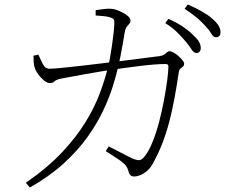

<svg xmlns="http://www.w3.org/2000/svg" viewBox="-20 -790 1040 855"><path d="M855 -554Q843 -554 833 -570Q823 -586 807 -605Q791 -624 769.5 -645.5Q748 -667 716 -687L730 -706Q768 -689 794 -671.5Q820 -654 837 -637Q857 -619 865.5 -605Q874 -591 874 -576Q874 -565 868.5 -559.5Q863 -554 855 -554ZM576 -4Q568 -4 561.5 -9.5Q555 -15 552 -28Q547 -47 533.5 -60Q520 -73 499 -86Q478 -99 451 -117L464 -138Q482 -129 503.5 -118Q525 -107 543 -97.5Q561 -88 570 -84Q590 -76 600.5 -77Q611 -78 622 -91Q642 -115 659 -157Q676 -199 689 -249Q702 -299 711 -348Q720 -397 725 -436Q730 -475 730 -494Q730 -505 718 -505Q696 -505 664 -502.5Q632 -500 597.5 -495.5Q563 -491 532.5 -487Q502 -483 481 -480Q456 -476 421.5 -470.5Q387 -465 352.5 -458.5Q318 -452 290.5 -447Q263 -442 252 -440Q229 -435 222.5 -427.5Q216 -420 202 -420Q190 -420 175.5 -432Q161 -444 150 -459.5Q139 -475 136 -484Q131 -497 130 -513Q129 -529 129 -542L151 -547Q159 -528 170 -506Q181 -484 200 -484Q216 -484 252.5 -487.5Q289 -491 337.5 -496.5Q386 -502 438.5 -508.5Q491 -515 541 -521Q591 -527 630.5 -532.5Q670 -538 690 -540Q704 -542 711 -547Q718 -552 723.5 -557Q729 -562 736 -562Q742 -562 753 -556Q764 -550 774.5 -540.5Q785 -531 792.5 -522Q800 -513 800 -507Q800 -498 795 -494Q790 -490 784 -485Q778 -480 776 -467Q767 -407 757 -352.5Q747 -298 734 -248.5Q721 -199 703.5 -153.5Q686 -108 663 -66Q652 -44 636 -30Q620 -16 604.5 -10Q589 -4 576 -4ZM95 24Q193 -44 257 -112.5Q321 -181 361 -246.5Q401 -312 423.5 -372Q446 -432 459 -483Q464 -500 469 -527.5Q474 -555 478.5 -586.5Q483 -618 486 -644.5Q489 -671 489 -684Q490 -698 486.5 -703.5Q483 -709 470 -713Q457 -717 438 -718.5Q419 -720 406 -721V-745Q421 -747 441 -749.5Q461 -752 473 -751Q485 -751 500 -745.5Q515 -740 529 -732.5Q543 -725 552 -716Q561 -707 561 -699Q561 -690 556 -684.5Q551 -679 544.5 -670.5Q538 -662 535 -644Q532 -626 527 -596.5Q522 -567 516 -537Q510 -507 505 -487Q497 -453 482 -404.5Q467 -356 440 -298.5Q413 -241 370 -180.5Q327 -120 264 -62.5Q201 -5 113 45ZM941 -624Q930 -624 920.5 -640.5Q911 -657 894 -675Q876 -695 855 -712.5Q834 -730 802 -751L816 -770Q853 -754 880 -738.5Q907 -723 924 -708Q944 -691 953 -676Q962 -661 962 -646Q962 -635 956.5 -629.5Q951 -624 941 -624Z"/></svg>

Font: Noto Serif HK ExtraLight
Style: Regular
Weight: 200
Designer: Ryoko NISHIZUKA 西塚涼子 (kana & ideographs); Frank Grießhammer (Latin, Greek & Cyrillic); Wenlong ZHANG 张文龙 (bopomofo); San
Foundry: Adobe
Version: Version 2.002-H1;hotconv 1.1.0;makeotfexe 2.6.0